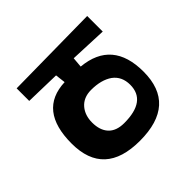

<svg xmlns="http://www.w3.org/2000/svg" viewBox="-101 -797 1047 1047"><g transform="rotate(45 422.5 -273.5)"><path d="M512 4Q256 4 248 -206L189 -199L184 3H87L80 -548H200L191 -333L250 -328Q271 -551 512 -551Q765 -551 765 -270Q765 4 512 4ZM510 -156Q569 -156 602 -186Q636 -217 636 -278Q636 -449 511 -449Q447 -449 413 -403Q380 -356 380 -278Q380 -219 419 -186Q455 -156 510 -156Z"/></g></svg>

Font: OpenDyslexic
Style: Bold
Weight: 800
Designer: Abbie Gonzalez
Version: Version 0.920;hotconv 1.0.109;makeotfexe 2.5.65596